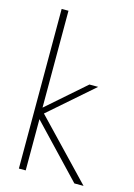

<svg xmlns="http://www.w3.org/2000/svg" viewBox="-115 -808 606 869"><g transform="rotate(15 188.0 -374.0)"><path d="M63 -748H95V-294L273 -450H314L108 -270L366 0H323L95 -240V0H63Z"/></g></svg>

Font: Poiret One
Style: Regular
Weight: 400
Designer: Denis Masharov (denis.masharov@gmail.com), Cyreal (Charset Expansion)
Foundry: Denis Masharov
Version: Version 1.101